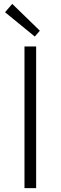

<svg xmlns="http://www.w3.org/2000/svg" viewBox="-20 -968 312 988"><path d="M106 0H166V-729H106ZM159 -780 185 -810 43 -948 6 -905Z"/></svg>

Font: Noto Sans TC Light
Style: Regular
Weight: 300
Designer: Ryoko NISHIZUKA 西塚涼子 (kana, bopomofo & ideographs); Paul D. Hunt (Latin, Greek & Cyrillic); Sandoll Communications 산돌커뮤니
Foundry: Adobe
Version: Version 2.004;hotconv 1.0.118;makeotfexe 2.5.65603